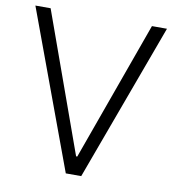

<svg xmlns="http://www.w3.org/2000/svg" viewBox="-82 -800 793 873"><g transform="rotate(10 315.0 -364.0)"><path d="M279.8 0H351.1L618.7 -727.5H549.3L317.9 -84.5H312.5L81.5 -727.5H11.2Z"/></g></svg>

Font: Guggenheim Sans Display Light
Style: Regular
Weight: 300
Designer: Modified by Tom Baber under direction of Pentagram Design 2023
Foundry: rsms
Version: Version 1.001;Glyphs 3.1.2 (3151)